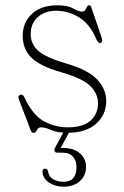

<svg xmlns="http://www.w3.org/2000/svg" viewBox="-20 -490 468 723"><path d="M191.5 -449.5Q149 -449.5 122.2 -425.5Q95.5 -401.5 95.5 -361.5Q95.5 -324 124.2 -298.5Q153 -273 230.5 -250.5Q311.5 -227 345.8 -190.8Q380 -154.5 380 -109.5Q380 -58 341.8 -24Q303.5 10 235.5 10Q196 10 173.2 -0.2Q150.5 -10.5 135.5 -10.5Q126.5 -10.5 122.5 -5.2Q118.5 0 115.5 5.2Q112.5 10.5 106 10.5Q99.5 10.5 95.5 0.5L51.5 -115Q46 -129 56 -133Q65.5 -136.5 71 -125Q103.5 -55.5 146 -33Q188.5 -10.5 235.5 -10.5Q292.5 -10.5 320.8 -35.5Q349 -60.5 349 -101.5Q349 -137.5 320 -166.2Q291 -195 210.5 -218Q130 -241 97.8 -273.2Q65.5 -305.5 65.5 -355.5Q65.5 -404.5 99.8 -437.2Q134 -470 196 -470Q234.5 -470 255.5 -458.2Q276.5 -446.5 288 -446.5Q297.5 -446.5 301.2 -452.5Q305 -458.5 307.5 -464.2Q310 -470 316 -470Q321.5 -470 323.5 -463L361 -354Q364 -346 364.8 -338.2Q365.5 -330.5 358.5 -328Q350 -325.5 342.5 -343Q318.5 -399.5 278 -424.5Q237.5 -449.5 191.5 -449.5ZM226 -5H247.5L208.5 67H217.5Q256.5 67 280.2 86.8Q304 106.5 304 138Q304 171.5 280.5 192.2Q257 213 219.5 213Q187.5 213 164.2 197.2Q141 181.5 140 157Q140 146 149 145Q159 145 160.5 154.5Q164 176.5 181.2 185.5Q198.5 194.5 219 194.5Q268 194.5 268 139.5Q268 115.5 255 100.2Q242 85 216.5 85H197Q188 85 185.8 79.5Q183.5 74 187 67Z"/></svg>

Font: Fraunces 9pt S000 Thin
Style: Regular
Weight: 100
Version: Version 1.000; ttfautohint (v1.8.3)